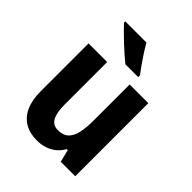

<svg xmlns="http://www.w3.org/2000/svg" viewBox="-218 -885 1015 1015"><g transform="rotate(45 289.5 -378.0)"><path d="M512.2 -546.4V0H403.8L386.7 -69.8H378.9Q364.3 -43 342.3 -25.4Q320.3 -7.8 293 1Q265.6 9.8 234.9 9.8Q181.2 9.8 143.3 -12.7Q105.5 -35.2 85.4 -79.3Q65.4 -123.5 65.4 -189.9V-546.4H204.6V-228Q204.6 -168 221.2 -137.7Q237.8 -107.4 274.4 -107.4Q313.5 -107.4 334.7 -127.4Q356 -147.5 364.3 -185.8Q372.6 -224.1 372.6 -279.3V-546.4ZM278.8 -766.1Q290.5 -744.6 308.6 -716.6Q326.7 -688.5 345.2 -662.4Q363.8 -636.2 377 -619.1V-606H281.2Q265.1 -618.7 242.9 -638.2Q220.7 -657.7 197 -679.9Q173.3 -702.1 153.1 -722.4Q132.8 -742.7 120.6 -756.3V-766.1Z"/></g></svg>

Font: Open Sans SemiCondensed
Style: Bold
Weight: 700
Width: 4
Designer: Monotype Design Team
Foundry: Monotype Imaging Inc.
Version: Version 3.003